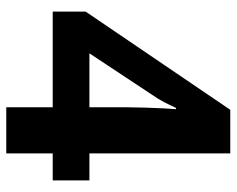

<svg xmlns="http://www.w3.org/2000/svg" viewBox="-91 -663 754 612"><g transform="rotate(90 286.0 -357.0)"><path d="M555 -148H469V0H322V-148H17V-253L330 -714H469V-265H555ZM322 -386Q322 -409 323 -442Q324 -475 325.5 -503.5Q327 -532 328 -541H324Q315 -521 305 -502Q295 -483 281 -463L150 -265H322Z"/></g></svg>

Font: Noto Sans Hanifi Rohingya
Style: Bold
Weight: 700
Designer: Monotype Design Team and DaltonMaag
Foundry: Google LLC
Version: Version 2.102; ttfautohint (v1.8.4.7-5d5b)